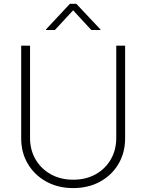

<svg xmlns="http://www.w3.org/2000/svg" viewBox="-20 -964 758 995"><path d="M359.4 10.7Q281.2 10.7 220.2 -22.7Q159.2 -56.2 124.5 -114.5Q89.8 -172.9 89.8 -247.1V-727.5H135.7V-249.5Q135.7 -187 164.3 -137.9Q192.9 -88.9 243.4 -60.8Q293.9 -32.7 359.4 -32.7Q425.3 -32.7 475.6 -60.8Q525.9 -88.9 554.2 -137.9Q582.5 -187 582.5 -249.5V-727.5H628.4V-247.1Q628.4 -172.9 594 -114.5Q559.6 -56.2 498.8 -22.7Q438 10.7 359.4 10.7ZM264.6 -808.6H218.3V-811.5L342.3 -944.3H375.5L500.5 -811.5V-808.6H453.1L358.9 -910.6Z"/></svg>

Font: Inter 17pt ExtraLight
Style: Regular
Weight: 250
Version: Version 4.001;git-66647c0bb